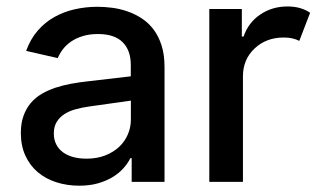

<svg xmlns="http://www.w3.org/2000/svg" viewBox="-20 -574 1006 606"><path d="M230.1 12.1Q191.4 12.1 157.7 1.2Q123.9 -9.6 99.1 -30.7Q74.2 -51.8 60 -82.9Q45.8 -114 45.8 -154.1Q45.8 -185 54.2 -208.3Q62.5 -231.5 77.1 -248.8Q91.6 -266 111.7 -277.7Q131.7 -289.4 154.8 -297.1Q177.9 -304.7 203.5 -309.5Q229 -314.3 255 -317.1L392.8 -333.1V-369Q392.8 -415.5 366.8 -441.1Q340.9 -466.6 289.1 -466.6Q262.4 -466.6 241.5 -460.2Q220.5 -453.8 204.9 -443.2Q189.3 -432.5 178.8 -418.9Q168.3 -405.2 162.3 -390.6L62.5 -413.4Q76 -450.6 98.9 -477.1Q121.8 -503.6 151.5 -520.2Q181.1 -536.9 215.9 -544.7Q250.7 -552.6 287.6 -552.6Q309.3 -552.6 333.5 -549.5Q357.6 -546.5 381 -538.5Q404.5 -530.5 426 -516.9Q447.4 -503.2 463.8 -482.1Q480.1 -460.9 489.7 -431.5Q499.3 -402 499.3 -362.2V0H395.6V-74.6H391.3Q383.9 -59.3 370.4 -43.9Q356.9 -28.4 337 -16Q317.1 -3.6 290.5 4.3Q263.8 12.1 230.1 12.1ZM253.2 -73.2Q286.2 -73.2 312.3 -83.5Q338.4 -93.8 356.4 -110.8Q374.3 -127.8 383.7 -150.2Q393.1 -172.6 393.1 -196.7V-256.4L261.7 -237.9Q238.6 -234.7 218.2 -229Q197.8 -223.4 182.7 -213.4Q167.6 -203.5 158.7 -188.7Q149.9 -174 149.9 -152.7Q149.9 -133.2 157.5 -118.3Q165.1 -103.3 179 -93.2Q192.8 -83.1 211.8 -78.1Q230.8 -73.2 253.2 -73.2Z M746.8 0H640.6V-545.5H743.3V-458.8H748.9Q763.8 -502.8 801.5 -528.2Q839.1 -553.6 887.4 -553.6Q909.8 -553.6 927.6 -548.3Q945.3 -543 958.8 -533.7L924.7 -445Q915.1 -449.9 903.1 -452.8Q891 -455.6 875.4 -455.6Q820.3 -455.6 783.6 -421Q746.8 -386.4 746.8 -333.1Z"/></svg>

Font: Linik Sans Medium
Style: Regular
Weight: 500
Designer: Rasmus Andersson (font), Cristiano Sobral (main changes)
Foundry: rsms
Version: Version 3.018;June 1, 2022;FontCreator 14.0.0.2814 64-bit; t